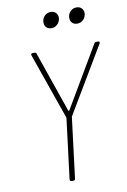

<svg xmlns="http://www.w3.org/2000/svg" viewBox="-97 -955 670 1012"><g transform="rotate(-10 237.5 -448.5)"><path d="M193 -10 233 -332Q233 -336 232 -337L109 -688L108 -692Q108 -700 117 -700H127Q136 -700 137 -693L249 -369Q250 -367 252 -367Q254 -367 255 -369L446 -693Q449 -700 458 -700H468Q473 -700 474.5 -696.5Q476 -693 473 -688L264 -337Q262 -336 262 -332L222 -10Q222 -6 219 -3Q216 0 211 0H202Q193 0 193 -10ZM339 -849Q339 -869 352.5 -883Q366 -897 386 -897Q404 -897 414.5 -885Q425 -873 423 -855Q420 -836 407 -824Q394 -812 376 -812Q359 -812 349 -822Q339 -832 339 -849ZM201 -849Q201 -869 214.5 -883Q228 -897 248 -897Q266 -897 276.5 -885Q287 -873 285 -855Q282 -836 269 -824Q256 -812 238 -812Q221 -812 211 -822Q201 -832 201 -849Z"/></g></svg>

Font: Barlow Semi Condensed Thin
Style: Italic
Weight: 250
Width: 4
Italic angle: -7°
Designer: Jeremy Tribby
Foundry: Tribby Type
Version: Version 1.408